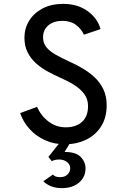

<svg xmlns="http://www.w3.org/2000/svg" viewBox="-20 -732 656 990"><path d="M314 12Q259 12 212.5 -9Q166 -30 132.8 -66.5Q99.5 -103 84 -149L171 -181Q191.5 -134.5 230.8 -105Q270 -75.5 319 -75.5Q371.5 -75.5 402.8 -103.5Q434 -131.5 434 -185Q434 -221 414.2 -247.5Q394.5 -274 362.2 -294.2Q330 -314.5 292.5 -330.5Q260 -345 227 -362.8Q194 -380.5 166.8 -404.5Q139.5 -428.5 122.8 -461.2Q106 -494 106 -538Q106 -585.5 130.2 -625Q154.5 -664.5 199.2 -688.2Q244 -712 306 -712Q380 -712 431.5 -675Q483 -638 498.5 -582L412.5 -553Q400 -582.5 372 -603.5Q344 -624.5 301.5 -624.5Q257 -624.5 229.5 -601.5Q202 -578.5 202 -539.5Q202 -509.5 219.5 -488.2Q237 -467 267.8 -449.8Q298.5 -432.5 337.5 -414.5Q370.5 -400 404 -380.5Q437.5 -361 466.2 -334.8Q495 -308.5 512.5 -272.8Q530 -237 530 -189Q530 -125 501.2 -80Q472.5 -35 423.5 -11.5Q374.5 12 314 12ZM299.5 238Q266.5 238 242.5 228Q218.5 218 203.5 202.5L253 168Q259 175.5 268 178.5Q277 181.5 291 181.5Q313 181.5 327.5 168.2Q342 155 342 135Q342 116.5 325.5 103.5Q309 90.5 285.5 90.5Q262 90.5 247 99L229.5 77L299 -10H350.5L313 51.5Q371.5 51.5 396.2 77.2Q421 103 421 136Q421 181 387.5 209.5Q354 238 299.5 238Z"/></svg>

Font: Overpass Mono Light Medium
Style: Regular
Weight: 500
Monospace: yes
Version: Version 4.000